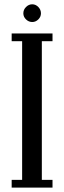

<svg xmlns="http://www.w3.org/2000/svg" viewBox="-20 -852 291 872"><path d="M33 0V-35H80.5V-665H33V-700H218.5V-665H170V-35H218.5V0ZM126.5 -752Q110.5 -752 98.2 -763.8Q86 -775.5 86 -791.5Q86 -808 98.2 -820.2Q110.5 -832.5 126.5 -832.5Q142 -832.5 154 -820.2Q166 -808 166 -791.5Q166 -775.5 154 -763.8Q142 -752 126.5 -752Z"/></svg>

Font: Imbue Thin 10pt Medium
Style: Regular
Weight: 500
Version: Version 1.102